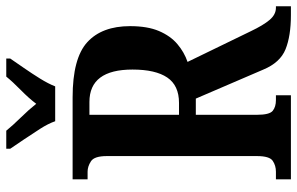

<svg xmlns="http://www.w3.org/2000/svg" viewBox="-192 -780 971 628"><g transform="rotate(-90 294.0 -465.5)"><path d="M22 0V-49H47Q67 -49 82.5 -59.5Q98 -70 98 -111V-602Q98 -643 81 -654Q64 -665 47 -665H22V-714H290Q418 -714 470.5 -666Q523 -618 523 -526Q523 -469 507 -431.5Q491 -394 464.5 -371.5Q438 -349 406 -338L506 -132Q526 -90 543.5 -69.5Q561 -49 583 -49H588V0H559Q491 0 447.5 -17.5Q404 -35 381 -90L286 -311H233V-111Q233 -70 246 -59.5Q259 -49 281 -49H297V0ZM272 -366Q329 -366 355 -404.5Q381 -443 381 -518Q381 -659 275 -659H233V-366ZM212 -771Q204 -794 187 -820.5Q170 -847 152.5 -873Q135 -899 122 -918V-931H181Q198 -910 224 -883.5Q250 -857 269 -833Q287 -857 314 -883.5Q341 -910 358 -931H417V-918Q404 -899 386 -873Q368 -847 351.5 -820.5Q335 -794 326 -771Z"/></g></svg>

Font: Noto Serif Tamil ExtraCondensed
Style: Bold
Weight: 700
Width: 2
Designer: Indian Type Foundry, Tom Grace, and the Monotype Design Team
Foundry: Monotype Imaging Inc.
Version: Version 2.004; ttfautohint (v1.8.4.7-5d5b)